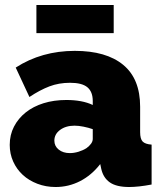

<svg xmlns="http://www.w3.org/2000/svg" viewBox="-20 -740 644 770"><path d="M203 10Q164 10 130 -3Q96 -16 71.5 -38.5Q47 -61 33 -92Q19 -123 19 -159Q19 -199 36 -232Q53 -265 83 -289Q113 -313 154.5 -326Q196 -339 246 -339Q310 -339 352 -319V-335Q352 -372 330.5 -390Q309 -408 261 -408Q216 -408 178 -393.5Q140 -379 98 -351L43 -469Q147 -536 280 -536Q406 -536 474 -480Q542 -424 542 -312V-210Q542 -183 552 -172.5Q562 -162 588 -160V0Q562 5 539 7.5Q516 10 498 10Q447 10 420.5 -8.5Q394 -27 386 -63L382 -82Q347 -37 301 -13.5Q255 10 203 10ZM260 -126Q277 -126 295 -131.5Q313 -137 327 -146Q338 -154 345 -163.5Q352 -173 352 -183V-222Q335 -228 315 -232Q295 -236 279 -236Q244 -236 221 -219Q198 -202 198 -176Q198 -154 215.5 -140Q233 -126 260 -126ZM126 -607V-720H436V-607Z"/></svg>

Font: Raleway
Style: Heavy
Weight: 900
Designer: Matt McInerney, Pablo Impallari, Rodrigo Fuenzalida
Foundry: Matt McInerney, Pablo Impallari, Rodrigo Fuenzalida
Version: Version 2.001; ttfautohint (v0.8) -G 200 -r 50